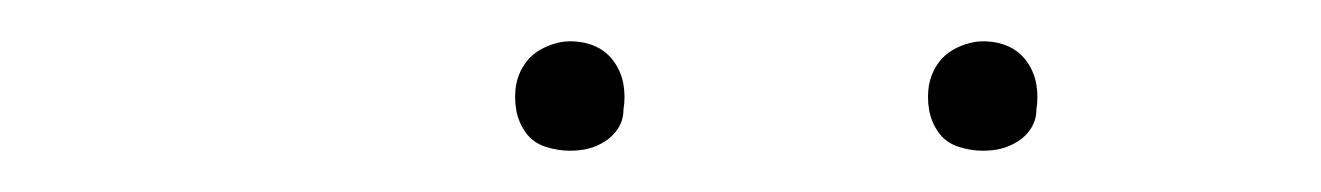

<svg xmlns="http://www.w3.org/2000/svg" viewBox="-20 -727 640 93"><path d="M456 -654Q450 -654 444 -656Q438 -658 434.5 -663Q431 -668 430 -674Q429 -680 430 -686Q431 -691 433.5 -695Q436 -699 439.5 -701.5Q443 -704 447.5 -705.5Q452 -707 456 -707Q463 -707 468.5 -704.5Q474 -702 477.5 -697Q481 -692 482 -686Q483 -680 482 -674Q482 -669 479.5 -665Q477 -661 473 -658.5Q469 -656 465 -655Q461 -654 456 -654ZM256 -654Q250 -654 244 -656Q238 -658 234.5 -663Q231 -668 230 -674Q229 -680 230 -686Q231 -691 233.5 -695Q236 -699 239.5 -701.5Q243 -704 247.5 -705.5Q252 -707 256 -707Q263 -707 268.5 -704.5Q274 -702 277.5 -697Q281 -692 282 -686Q283 -680 282 -674Q282 -669 279.5 -665Q277 -661 273 -658.5Q269 -656 265 -655Q261 -654 256 -654Z"/></svg>

Font: Iosevka Curly Thin Extended
Style: Italic
Weight: 100
Width: 7
Italic angle: -9°
Monospace: yes
Designer: Belleve Invis
Foundry: Belleve Invis
Version: Version 11.1.0; ttfautohint (v1.8.3)